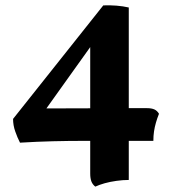

<svg xmlns="http://www.w3.org/2000/svg" viewBox="-20 -526 646 717"><path d="M153.3 -121.1 316.9 -121.6V-350.1ZM460.9 0V146Q439 146 414.8 149.4Q390.6 152.8 370.6 158.4Q350.6 164.1 335.9 170.9Q325.7 163.1 321.3 151.6Q316.9 140.1 316.9 122.1V0H298.8Q234.9 0 176.8 1.5Q118.7 2.9 54.7 6.8Q44.9 -12.2 36.9 -35.2Q28.8 -58.1 28.8 -82L365.7 -505.9Q390.6 -506.8 415.3 -504.9Q439.9 -502.9 460.9 -498V-122.1H528.8Q545.9 -122.1 556.4 -117.4Q566.9 -112.8 573.7 -101.1Q566.9 -84 562.3 -67.9Q557.6 -51.8 555.2 -35.4Q552.7 -19 552.7 0Z"/></svg>

Font: Ekush
Style: Regular
Weight: 400
Designer: Jayed Ahsan Saad & S M Khalid Hossain
Foundry: Codepotro
Version: Codepotro Ekush; Version 0.600